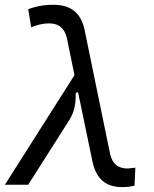

<svg xmlns="http://www.w3.org/2000/svg" viewBox="-29 -762 635 792"><path d="M475.6 9.8C493.2 9.8 508.8 7.8 525.9 3.9L529.3 -70.3C510.7 -67.9 501 -66.9 497.6 -66.9C460 -66.9 435.1 -84 425.3 -126.5L319.3 -641.6C303.2 -712.4 259.8 -742.2 191.4 -742.2C144 -742.2 114.3 -733.9 87.4 -724.1L99.6 -649.4C124 -658.7 144.5 -665.5 174.3 -665.5C210 -665.5 236.3 -648.9 246.6 -606L278.3 -452.1L-8.8 0H87.4L257.3 -267.6C278.8 -301.8 284.2 -337.4 283.2 -378.9L293 -381.8L353 -92.8C369.6 -21 409.7 9.8 475.6 9.8Z"/></svg>

Font: Cascadia Code PL SemiLight
Style: Italic
Weight: 350
Italic angle: -10°
Monospace: yes
Designer: Aaron Bell
Foundry: Saja Typeworks
Version: Version 2404.023